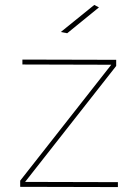

<svg xmlns="http://www.w3.org/2000/svg" viewBox="-20 -759 550 780"><path d="M452 -516V-491L82 -20L459 -19V1L62 0V-25L432 -496L71 -497V-517ZM382 -729 253 -624 227 -629 363 -739Z"/></svg>

Font: Montserrat-Arabic Thin
Style: Regular
Weight: 250
Designer: Mohamed Gaber
Foundry: Kief Type Foundry
Version: Version 5.008